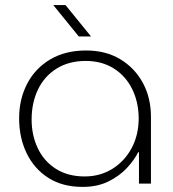

<svg xmlns="http://www.w3.org/2000/svg" viewBox="-20 -720 678 753"><path d="M304 13Q225 13 169.5 -22.5Q114 -58 84.5 -119Q55 -180 55 -256Q55 -331 86.5 -391.5Q118 -452 177 -487Q236 -522 318 -522Q395 -522 452 -487.5Q509 -453 540.5 -394.5Q572 -336 572 -262V0H525V-123H522Q507 -93 478 -61.5Q449 -30 405.5 -8.5Q362 13 304 13ZM312 -28Q373 -28 421 -58Q469 -88 496.5 -139.5Q524 -191 524 -258Q523 -322 497.5 -372.5Q472 -423 425.5 -452Q379 -481 316 -481Q250 -481 202 -451Q154 -421 129 -369Q104 -317 104 -251Q104 -190 128 -139Q152 -88 199 -58Q246 -28 312 -28ZM289 -577 189 -700H237L337 -577Z"/></svg>

Font: MuseoModerno ExtraLight
Style: Regular
Weight: 200
Designer: Pablo Cosgaya, Héctor Gatti, Marcela Romero, and the Authors of The MuseoModerno Project.
Foundry: Omnibus-Type Team
Version: Version 1.001